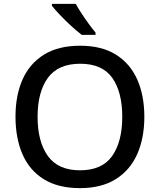

<svg xmlns="http://www.w3.org/2000/svg" viewBox="-20 -1054 825 991"><path d="M725 -451Q725 -341 688 -258Q651 -175 577 -129Q503 -83 393 -83Q280 -83 206 -129Q132 -175 96 -258Q60 -341 60 -452Q60 -562 96.5 -644Q133 -726 207 -772Q281 -818 394 -818Q504 -818 577.5 -772.5Q651 -727 688 -644.5Q725 -562 725 -451ZM174 -451Q174 -323 227 -249Q280 -175 393 -175Q507 -175 559 -249Q611 -323 611 -451Q611 -579 559.5 -652Q508 -725 394 -725Q280 -725 227 -652Q174 -579 174 -451ZM371 -1034Q383 -1012 401 -984.5Q419 -957 438 -931Q457 -905 473 -886V-874H402Q378 -892 347.5 -920Q317 -948 289.5 -977Q262 -1006 248 -1024V-1034Z"/></svg>

Font: Noto Sans Telugu UI Medium
Style: Regular
Weight: 500
Designer: Jelle Bosma - Monotype Design Team
Foundry: Monotype Imaging Inc.
Version: Version 2.005; ttfautohint (v1.8.4.7-5d5b)